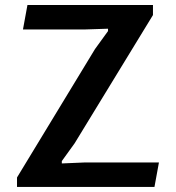

<svg xmlns="http://www.w3.org/2000/svg" viewBox="-20 -735 691 755"><path d="M404.8 -612.8V-622.1L312.5 -619.1H70.3L87.9 -715.3H581.5V-675.8L273.4 -171.4L223.1 -101.6V-92.3L314.5 -96.2H605L587.4 0H46.9V-37.1L353.5 -542Z"/></svg>

Font: Proza Libre
Style: SemiBold
Weight: 600
Designer: Jasper de Waard
Foundry: Jasper de Waard
Version: Version 1.000; ttfautohint (v1.4.1.8-43bc) -l 8 -r 50 -G 200